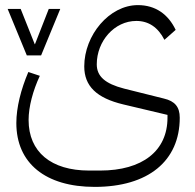

<svg xmlns="http://www.w3.org/2000/svg" viewBox="-20 -492 762 752"><path d="M85 -275H141L216 -457H171L117 -319H116L61 -457H10ZM351 240C560 240 684 139 684 -31C684 -73 665 -96 622 -106L466 -145C392 -164 359 -193 359 -240C359 -331 428 -410 514 -410C562 -410 599 -385 624 -336L668 -375C639 -436 589 -472 520 -472C408 -472 310 -354 310 -232C310 -155 358 -108 463 -83L636 -42V-31C636 99 538 176 372 176H329C180 176 92 103 92 -22C92 -74 109 -137 136 -195L91 -210C62 -142 44 -71 44 -10C44 147 158 240 351 240Z"/></svg>

Font: IBM Plex Arabic Light
Style: Regular
Weight: 300
Designer: Mike Abbink, Paul van der Laan, Pieter van Rosmalen, Wael Morcos, Khajak Apelian
Foundry: Bold Monday
Version: Version 1.0